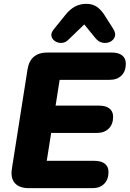

<svg xmlns="http://www.w3.org/2000/svg" viewBox="-20 -978 674 998"><path d="M130 0Q80 0 57 -26.5Q34 -53 42 -102L123 -617Q130 -661 156 -683Q182 -705 226 -705H560Q596 -705 615 -690Q634 -675 634 -647Q634 -608 611.5 -585.5Q589 -563 550 -563H290L269 -429H494Q530 -429 549 -414Q568 -399 568 -371Q568 -332 545 -309.5Q522 -287 484 -287H246L223 -142H470Q506 -142 525 -127Q544 -112 544 -84Q544 -45 521.5 -22.5Q499 0 461 0ZM337 -773Q321 -756 301 -755Q281 -754 266 -764Q251 -774 247.5 -790Q244 -806 259 -825L322 -903Q345 -931 371 -944.5Q397 -958 429 -958Q462 -958 485 -941.5Q508 -925 526 -895L568 -829Q583 -806 577 -788Q571 -770 553 -761Q535 -752 513.5 -756Q492 -760 475 -781L418 -851Z"/></svg>

Font: Nunito ExtraLight Black
Style: Italic
Weight: 900
Italic angle: -9°
Version: Version 3.602